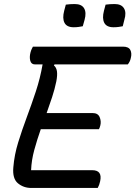

<svg xmlns="http://www.w3.org/2000/svg" viewBox="-20 -931 670 951"><path d="M135 0Q97 0 69 -23Q41 -46 46 -102Q51 -164 70 -225.5Q89 -287 112.5 -350Q136 -413 157.5 -478Q179 -543 191 -612H153Q135 -612 130 -630Q125 -648 131 -671Q134 -682 137 -688Q140 -694 143 -700H589Q617 -700 625.5 -683.5Q634 -667 628 -644Q626 -634 622 -626Q618 -618 613 -612H250L247 -607Q259 -597 262 -578.5Q265 -560 259 -528Q251 -489 238 -449.5Q225 -410 211 -371H439Q465 -371 473.5 -351Q482 -331 477 -310Q474 -298 470 -291H182Q164 -240 150 -189Q136 -138 134 -88H437Q488 -88 476 -33Q472 -14 464 0ZM306 -908Q327 -911 350 -911Q384 -911 396.5 -890Q409 -869 399 -833L390 -801Q380 -799 369 -797.5Q358 -796 345 -796Q311 -796 299.5 -818Q288 -840 298 -878ZM503 -908Q524 -911 548 -911Q581 -911 594 -890Q607 -869 596 -833L588 -801Q578 -799 567 -797.5Q556 -796 542 -796Q508 -796 496.5 -818Q485 -840 495 -878Z"/></svg>

Font: Recursive Mn Csl St
Style: Italic
Weight: 400
Italic angle: -15°
Monospace: yes
Version: Version 1.079;hotconv 1.0.112;makeotfexe 2.5.65598; ttfautoh